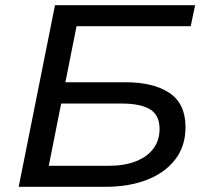

<svg xmlns="http://www.w3.org/2000/svg" viewBox="-20 -720 797 740"><path d="M52 0 192 -700H732L715 -619H275L168 -81H399Q459 -81 503 -98Q547 -115 571 -147Q595 -179 595 -223Q595 -276 558.5 -298.5Q522 -321 447 -321H208L224 -403H463Q572 -403 633.5 -361.5Q695 -320 695 -230Q695 -157 655.5 -105.5Q616 -54 546.5 -27Q477 0 386 0Z"/></svg>

Font: Montserrat Thin Medium
Style: Italic
Weight: 500
Italic angle: -11.3°
Version: Version 9.000